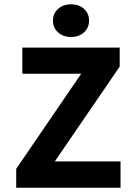

<svg xmlns="http://www.w3.org/2000/svg" viewBox="-20 -883 640 903"><path d="M314 -709Q277.3 -709 253.2 -730.7Q229 -752.4 229 -786.1Q229 -819.8 253.2 -841.3Q277.3 -862.8 314 -862.8Q351.1 -862.8 375 -841.3Q398.9 -819.8 398.9 -786.1Q398.9 -752.4 375 -730.7Q351.1 -709 314 -709ZM56.2 0V-88.9L361.8 -536.1H85V-659.2H543V-569.8L237.8 -124H546.9V0Z"/></svg>

Font: Office Code Pro D Bold
Style: Regular
Weight: 700
Designer: Nathan Rutzky & Paul D. Hunt
Foundry: Adobe Systems Incorporated
Version: Version 1.004;PS 001.004;hotconv 1.0.70;makeotf.lib2.5.58329